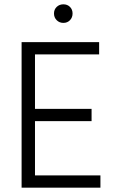

<svg xmlns="http://www.w3.org/2000/svg" viewBox="-20 -869 530 889"><path d="M273.5 -849Q292 -849 304 -837Q316 -825 316 -806.5Q316 -788 304 -775.5Q292 -763 273.5 -763Q255 -763 242.5 -775.5Q230 -788 230 -806.5Q230 -825 242.5 -837Q255 -849 273.5 -849ZM445 0H80V-674H439V-617H142V-365H404V-308H142V-57H445Z"/></svg>

Font: Hind Colombo Light
Style: Regular
Weight: 300
Designer: Jyotish Sonowal, Aditi Pimprikar
Foundry: Indian Type Foundry
Version: Version 1.000;PS 1.0;hotconv 1.0.86;makeotf.lib2.5.63406; tt